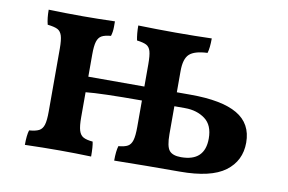

<svg xmlns="http://www.w3.org/2000/svg" viewBox="-60 -603 1056 705"><g transform="rotate(10 468.0 -250.0)"><path d="M868 -147Q868 -79 815 -39.5Q762 0 646 0Q520 0 402 2Q402 -34 408 -53Q431 -55 442.5 -61.5Q454 -68 459 -84.5Q464 -101 464 -135V-233Q310 -233 255 -227V-134Q255 -101 260 -84.5Q265 -68 277 -61.5Q289 -55 312 -53Q316 -36 316 2Q256 0 199 0Q137 0 69 2Q69 -34 75 -53Q100 -55 112 -61.5Q124 -68 129 -84Q134 -100 134 -134V-368Q134 -401 129 -416.5Q124 -432 112.5 -438Q101 -444 75 -447Q69 -470 69 -502Q131 -500 197 -500Q248 -500 316 -502Q316 -499 316 -481Q316 -463 311 -447Q288 -445 276.5 -438.5Q265 -432 260 -416Q255 -400 255 -368V-285H464V-368Q464 -401 459.5 -416.5Q455 -432 443.5 -438Q432 -444 408 -447Q403 -472 403 -502Q473 -500 542 -500Q617 -500 677 -502Q677 -466 671 -447Q623 -445 604 -427.5Q585 -410 585 -364V-285H636Q753 -285 810.5 -251.5Q868 -218 868 -147ZM730 -138Q730 -188 699.5 -210.5Q669 -233 625 -233H585V-129Q585 -83 597.5 -68Q610 -53 641 -53Q730 -53 730 -138Z"/></g></svg>

Font: Vollkorn SC SemiBold
Style: Regular
Weight: 600
Designer: Friedrich Althausen
Foundry: Friedrich Althausen
Version: Version 4.015